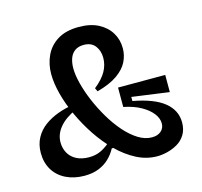

<svg xmlns="http://www.w3.org/2000/svg" viewBox="-101 -785 957 908"><g transform="rotate(-15 378.0 -330.5)"><path d="M561 13Q509 13 460.5 -12Q412 -37 369 -79.5Q326 -122 291 -174.5Q256 -227 230 -283.5Q204 -340 190 -394Q176 -448 176 -492Q176 -541 195.5 -582.5Q215 -624 255.5 -649Q296 -674 359 -674Q416 -674 455 -653.5Q494 -633 514.5 -599Q535 -565 535 -523Q535 -489 519.5 -457.5Q504 -426 467 -400Q430 -374 367 -357L359 -374Q399 -406 416.5 -437.5Q434 -469 434 -503Q434 -538 415.5 -562Q397 -586 360 -586Q333 -586 316 -573.5Q299 -561 291.5 -539.5Q284 -518 284 -491Q284 -459 295 -416Q306 -373 325.5 -327Q345 -281 371 -237Q397 -193 428 -157.5Q459 -122 492.5 -101Q526 -80 560 -80Q588 -80 604.5 -94.5Q621 -109 621 -132Q621 -157 602.5 -181Q584 -205 549.5 -224.5Q515 -244 465 -254V-349H696V-265L514 -290V-270Q617 -251 666 -211Q715 -171 715 -112Q715 -77 700 -52.5Q685 -28 661 -14Q637 0 610.5 6.5Q584 13 561 13ZM205 13Q154 13 114.5 -6.5Q75 -26 53.5 -61.5Q32 -97 32 -144Q32 -186 49.5 -218Q67 -250 96.5 -271.5Q126 -293 163 -306.5Q200 -320 238 -325L243 -299Q190 -275 162.5 -241.5Q135 -208 135 -169Q135 -140 148 -116.5Q161 -93 186.5 -79.5Q212 -66 249 -66Q283 -66 310 -80Q337 -94 361 -117L386 -79H362Q347 -51 325 -30.5Q303 -10 273.5 1.5Q244 13 205 13Z"/></g></svg>

Font: Bricolage Grotesque 96pt ExtraBold Medium
Style: Regular
Weight: 500
Version: Version 1.001;gftools[0.9.33.dev8+g029e19f]